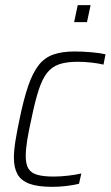

<svg xmlns="http://www.w3.org/2000/svg" viewBox="-20 -718 430 746"><path d="M184 8Q127 8 94.5 -4Q62 -16 48 -41Q34 -66 34 -105Q34 -133 40 -170.5Q46 -208 56 -255Q72 -333 89.5 -384Q107 -435 130 -464.5Q153 -494 187 -506Q221 -518 270 -518Q301 -518 335 -515Q369 -512 390 -507L382 -467Q362 -472 334 -475Q306 -478 282 -478Q239 -478 210.5 -468.5Q182 -459 163 -435Q144 -411 130 -367.5Q116 -324 102 -256Q91 -207 85.5 -172Q80 -137 80 -112Q80 -79 91 -62Q102 -45 126 -38.5Q150 -32 189 -32Q215 -32 245 -35.5Q275 -39 296 -44L287 -4Q268 1 239 4.5Q210 8 184 8ZM268 -632 282 -698H332L318 -632Z"/></svg>

Font: Saira SemiCondensed ExtraLight
Style: Italic
Weight: 250
Width: 4
Italic angle: -12°
Designer: Hector Gatti with collaboration of the Omnibus-Type team
Foundry: Omnibus-Type
Version: Version 1.101